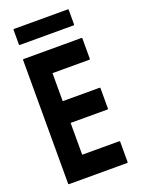

<svg xmlns="http://www.w3.org/2000/svg" viewBox="-160 -932 740 1004"><g transform="rotate(-20 210.0 -430.5)"><path d="M44 0Q40 0 40 -4V-692Q40 -696 44 -696H366Q370 -696 370 -692V-579Q370 -575 366 -575H161V-419H366Q370 -419 370 -415V-302Q370 -298 366 -298H161V-121H367Q371 -121 371 -116V-4Q371 0 367 0ZM51 -772Q47 -772 47 -776V-857Q47 -861 51 -861H350Q354 -861 354 -857V-776Q354 -772 350 -772Z"/></g></svg>

Font: AL Dynamic
Style: Regular
Weight: 400
Version: Version 1.000; ttfautohint (v1.8.2) -l 8 -r 50 -G 200 -x 14 